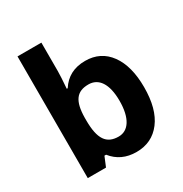

<svg xmlns="http://www.w3.org/2000/svg" viewBox="-177 -894 988 1038"><g transform="rotate(-30 316.5 -375.0)"><path d="M381.8 -556.2C313.5 -556.2 261.7 -529.3 227.1 -475.1H221.2C225.1 -524.4 227.1 -560.5 227.1 -583V-759.8H78.1V0H191.9L216.8 -60.1H227.1C263.7 -13.7 314 9.8 377.9 9.8C442.9 9.8 494.1 -15.1 531.7 -64.5C569.3 -113.8 587.9 -183.6 587.9 -273.9C587.9 -361.3 569.8 -430.7 533.2 -481C496.6 -531.2 446.3 -556.2 381.8 -556.2ZM334 -437C397 -437 436 -383.3 436 -275.9C436 -168.5 397 -110.8 335.9 -110.8C260.3 -110.8 227.1 -157.7 227.1 -274.9V-291C228.5 -395 260.3 -437 334 -437Z"/></g></svg>

Font: Sahel
Style: Bold
Weight: 700
Foundry: Saber Rastikerdar (saber.rastikerdar@gmail.com)
Version: Version 3.4.0